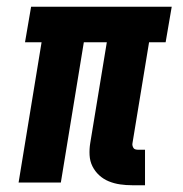

<svg xmlns="http://www.w3.org/2000/svg" viewBox="-20 -540 540 568"><path d="M409 8H371Q353 8 335.5 5.5Q318 3 302 -3.5Q286 -10 273.5 -21.5Q261 -33 253.5 -48Q246 -63 245 -81Q244 -99 247 -117L296 -415H228L160 0H35L103 -415H54L72 -520H488L470 -415H421L372 -117Q371 -113 372 -109Q373 -105 375 -102Q377 -99 381 -98Q385 -97 389 -97H409Z"/></svg>

Font: Iosevka Extrabold Oblique
Style: Regular
Weight: 800
Italic angle: -9°
Monospace: yes
Designer: Belleve Invis
Foundry: Belleve Invis
Version: Version 32.5.0; ttfautohint (v1.8.4)